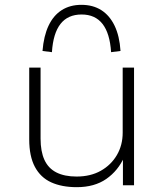

<svg xmlns="http://www.w3.org/2000/svg" viewBox="-20 -767 677 795"><path d="M298 8Q236 8 192 -12Q148 -32 124.5 -76Q101 -120 101 -190V-487H148V-193Q148 -140 164 -105Q180 -70 213.5 -53Q247 -36 297 -36Q355 -36 397.5 -60Q440 -84 464 -125Q488 -166 488 -218V-487H535V0H489V-118H495Q469 -60 420 -26Q371 8 298 8ZM195 -551 156 -556Q161 -618 181 -660.5Q201 -703 235.5 -725Q270 -747 317 -747Q365 -747 399.5 -725Q434 -703 454.5 -660.5Q475 -618 479 -556L440 -551Q435 -629 404.5 -668Q374 -707 318 -707Q261 -707 230.5 -668Q200 -629 195 -551Z"/></svg>

Font: Nunito Sans 10pt SemiExpanded ExtraLight
Style: Regular
Weight: 250
Width: 6
Designer: Vernon Adams
Foundry: Vernon Adams
Version: Version 3.101;gftools[0.9.27]